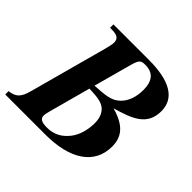

<svg xmlns="http://www.w3.org/2000/svg" viewBox="-188 -844 1019 1019"><g transform="rotate(45 321.0 -334.5)"><path d="M269 -338C334 -336 363 -330 384 -314C407 -296 419 -266 419 -229C419 -179 405 -126 376 -91C345 -53 308 -32 255 -32C216 -32 198 -42 198 -65C198 -73 200 -83 205 -102ZM334 -577C349 -633 358 -637 390 -637C448 -637 477 -603 477 -536C477 -480 460 -436 430 -408C393 -373 346 -373 277 -368ZM118 -669V-644C157 -644 189 -642 189 -603C189 -593 185 -571 178 -546L59 -108C43 -49 23 -31 -25 -25V0H277C460 0 572 -72 572 -206C572 -281 531 -327 435 -354V-355C538 -385 624 -414 624 -523C624 -619 544 -669 383 -669Z"/></g></svg>

Font: XITS
Style: Bold Italic
Weight: 700
Italic angle: -16.33°
Designer: MicroPress Inc., with final additions and corrections provided by Coen Hoffman, Elsevier (retired)
Version: Version 1.302